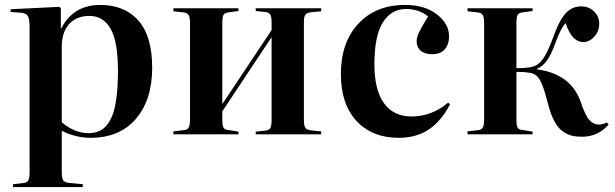

<svg xmlns="http://www.w3.org/2000/svg" viewBox="-20 -550 2516 786"><path d="M33.2 215.8V204.1L75.2 199.2Q90.3 197.8 95.7 189.2Q101.1 180.7 101.1 153.8V-437Q101.1 -472.2 94.2 -484.1Q87.4 -496.1 64.9 -498L22.9 -501L23.9 -512.2L223.1 -522L229 -516.1V-434.1H231Q280.8 -529.8 390.1 -529.8Q490.2 -529.8 546.6 -465.8Q603 -401.9 603 -272.9Q603 -141.6 536.6 -63.7Q470.2 14.2 349.1 14.2Q319.3 14.2 287.6 6.1Q255.9 -2 232.9 -15.1V153.8Q232.9 179.7 238.8 188.5Q244.6 197.3 266.1 199.2L318.8 204.1V215.8ZM462.9 -259.8Q462.9 -379.4 432.9 -432.1Q402.8 -484.9 346.2 -484.9Q293.9 -484.9 263.4 -451.9Q232.9 -418.9 232.9 -357.9V-49.8Q252.9 -30.8 282.5 -17.8Q312 -4.9 341.8 -4.9Q371.6 -4.9 393.1 -16.8Q414.6 -28.8 430.7 -57.4Q446.8 -85.9 454.8 -136.2Q462.9 -186.5 462.9 -259.8Z M689.9 0V-12.2L731.9 -17.1Q747.1 -18.6 752.4 -27.8Q757.8 -37.1 757.8 -63V-453.1Q757.8 -479 752.4 -488.3Q747.1 -497.6 731.9 -499L689.9 -503.9V-516.1H956.1V-504.9L913.1 -499Q898.9 -497.1 894.5 -488.3Q890.1 -479.5 890.1 -455.1V-124L1091.8 -426.8V-458Q1091.8 -481.9 1086.7 -490.5Q1081.5 -499 1064.9 -501L1026.9 -504.9V-516.1H1294.9V-503.9L1254.9 -500Q1235.8 -497.6 1230 -489.7Q1224.1 -481.9 1224.1 -458V-58.1Q1224.1 -35.2 1230.2 -26.6Q1236.3 -18.1 1254.9 -16.1L1294.9 -12.2V0H1026.9V-11.2L1064.9 -15.1Q1081.5 -17.1 1086.7 -25.6Q1091.8 -34.2 1091.8 -58.1V-397.9L890.1 -94.2V-61Q890.1 -36.6 894.5 -28.1Q898.9 -19.5 913.1 -18.1L956.1 -11.2V0Z M1612.3 14.2Q1503.4 14.2 1439.5 -54.7Q1375.5 -123.5 1375.5 -247.1Q1375.5 -376 1446.8 -452.9Q1518.1 -529.8 1638.7 -529.8Q1718.8 -529.8 1768.6 -491.2Q1818.4 -452.6 1818.4 -400.9Q1818.4 -369.1 1801 -348.6Q1783.7 -328.1 1749.5 -328.1Q1718.8 -328.1 1702.1 -342.5Q1685.5 -356.9 1685.5 -381.8Q1685.5 -397.5 1695.6 -418.2Q1705.6 -439 1732.4 -482.9Q1694.8 -513.2 1641.6 -513.2Q1582 -513.2 1547.4 -458.3Q1512.7 -403.3 1512.7 -287.1Q1512.7 -181.6 1552 -127.4Q1591.3 -73.2 1664.6 -73.2Q1748 -73.2 1814.5 -129.9L1822.3 -123Q1786.6 -54.2 1735.4 -20Q1684.1 14.2 1612.3 14.2Z M2363.3 9.8Q2338.4 9.8 2320.6 5.4Q2302.7 1 2283.4 -12.5Q2264.2 -25.9 2249.3 -54Q2234.4 -82 2223.1 -126Q2210.4 -175.8 2200.2 -201.2Q2189.9 -226.6 2179 -237.5Q2168 -248.5 2149.9 -252Q2126 -255.9 2094.2 -255.9V-61Q2094.2 -36.6 2098.6 -28.1Q2103 -19.5 2117.2 -18.1L2160.2 -11.2V0H1894V-12.2L1936 -17.1Q1951.2 -18.6 1956.5 -27.8Q1961.9 -37.1 1961.9 -63V-453.1Q1961.9 -479 1956.5 -488.3Q1951.2 -497.6 1936 -499L1894 -503.9V-516.1H2160.2V-504.9L2117.2 -499Q2103 -497.1 2098.6 -488.3Q2094.2 -479.5 2094.2 -455.1V-271Q2135.3 -271 2156.2 -275.9Q2182.6 -281.2 2201.9 -307.4Q2221.2 -333.5 2244.1 -396Q2267.1 -461.9 2293.2 -492.9Q2319.3 -523.9 2359.9 -523.9Q2390.1 -523.9 2411.6 -503.4Q2433.1 -482.9 2433.1 -453.1Q2433.1 -422.4 2413.1 -400.1Q2393.1 -377.9 2368.2 -377.9Q2320.3 -377.9 2295.9 -455.1Q2278.3 -440.9 2252 -370.1Q2236.3 -326.7 2219.7 -303Q2203.1 -279.3 2178.2 -268.1V-266.1Q2317.9 -247.6 2357.9 -130.9Q2376 -77.1 2392.8 -58.6Q2409.7 -40 2431.2 -40Q2445.3 -40 2464.8 -48.8L2471.2 -40Q2427.7 9.8 2363.3 9.8Z"/></svg>

Font: Display Semibold
Style: Regular
Weight: 600
Designer: Latin by Veronika Burian and Jose Scaglione. Greek by Irene Vlachou. Cyrillic by Vera Evstafieva.
Foundry: TypeTogether
Version: Version 3.002